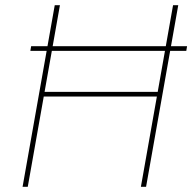

<svg xmlns="http://www.w3.org/2000/svg" viewBox="-20 -720 741 740"><path d="M97 -524 100 -542H701L698 -524ZM523 0 647 -700H667L543 0ZM67 0 191 -700H211L87 0ZM135 -348 138 -366H604L601 -348Z"/></svg>

Font: DM Sans 11pt Thin
Style: Italic
Weight: 250
Italic angle: -10°
Version: Version 4.004;gftools[0.9.30]